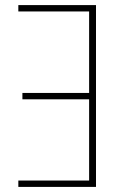

<svg xmlns="http://www.w3.org/2000/svg" viewBox="-20 -734 485 754"><path d="M52 -714V-689H330V-369H68V-344H330V-25H52V0H357V-714Z"/></svg>

Font: Noto Sans Display SemiCondensed Thin
Style: Regular
Weight: 250
Width: 4
Designer: Monotype Design team
Foundry: Monotype Imaging Inc.
Version: 1.000